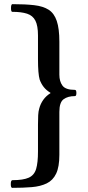

<svg xmlns="http://www.w3.org/2000/svg" viewBox="-20 -749 422 925"><path d="M39 156Q32 156 32 138Q32 119 40 119Q92 119 118.5 107Q145 95 154 65Q163 35 163 -19V-149Q163 -175 164 -194Q165 -213 169 -226Q175 -249 188.5 -268Q202 -287 223 -300V-302Q203 -314 190.5 -330Q178 -346 171 -366Q167 -380 165 -404.5Q163 -429 163 -464V-578Q163 -625 150.5 -649.5Q138 -674 110.5 -683Q83 -692 39 -692Q33 -692 33 -710Q33 -729 40 -729Q102 -729 145 -724Q188 -719 214.5 -702Q241 -685 253.5 -648Q266 -611 266 -548V-389Q266 -357 281 -336.5Q296 -316 341 -316Q348 -316 348 -301Q348 -286 341 -286Q307 -286 286.5 -271Q266 -256 266 -210V-3Q266 55 250.5 87.5Q235 120 205 134.5Q175 149 133.5 152.5Q92 156 39 156Z"/></svg>

Font: Junicode VF
Style: Regular
Weight: 400
Designer: Peter S. Baker
Version: Version 2.213